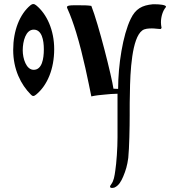

<svg xmlns="http://www.w3.org/2000/svg" viewBox="-20 -466 863 946"><path d="M310 -431C310 -430 311 -425 312 -424C328 -389 342 -349 355 -307C391 -189 416 -59 430 9C452 4 473 2 496 0C516 -2 538 -4 555 -4H559V211C559 264 554 336 548 375C544 403 541 424 528 442C524 447 522 451 522 454C522 458 527 460 532 460C535 460 541 459 544 458C566 448 577 427 587 404C600 373 607 349 612 312C617 263 619 158 619 103V74C619 52 619 28 620 -4C621 -116 630 -279 681 -316C693 -325 712 -326 729 -326C744 -326 759 -323 770 -323C773 -323 776 -327 776 -329C774 -339 773 -347 773 -356C773 -385 783 -414 796 -429C797 -431 798 -432 798 -433C798 -442 766 -445 744 -445H733C680 -440 648 -423 624 -373C585 -293 562 -145 562 -28C554 -28 547 -29 539 -29C531 -87 465 -349 430 -437C412 -440 391 -440 370 -440H358H344C328 -440 310 -439 310 -431ZM132 0C135 3 139 7 144 7C149 7 154 3 158 0C213 -45 247 -126 247 -224C247 -317 211 -397 158 -440C153 -444 149 -446 144 -446C139 -446 135 -444 130 -440C77 -396 45 -315 45 -220C45 -124 83 -49 132 0ZM146 -122C109 -122 92 -178 92 -218C92 -263 107 -320 146 -320C186 -320 196 -269 196 -223C196 -176 187 -122 146 -122Z"/></svg>

Font: Ponomar Unicode
Style: Regular
Weight: 400
Version: 1.3